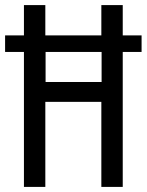

<svg xmlns="http://www.w3.org/2000/svg" viewBox="-22 -734 576 754"><path d="M72 0V-530H-2V-595H72V-714H156V-595H376V-714H460V-595H534V-530H460V0H376V-334H156V0ZM157 -412H377V-530H157Z"/></svg>

Font: Noto Sans Bengali ExtraCondensed
Style: Regular
Weight: 400
Width: 2
Designer: Jelle Bosma - Monotype Design Team
Foundry: Monotype Imaging Inc.
Version: Version 2.003; ttfautohint (v1.8.4.7-5d5b)